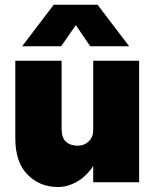

<svg xmlns="http://www.w3.org/2000/svg" viewBox="-20 -750 636 790"><path d="M201 -730.5H381.5L511.5 -559.5H351.5L292 -646.5L231.5 -559.5H71ZM233.5 -219.5Q233.5 -183 251.5 -166.8Q269.5 -150.5 300 -150.5Q327 -150.5 345.2 -168.5Q363.5 -186.5 363.5 -214V-500H552.5V0H363.5V-67Q336.5 -25.5 297.5 -3Q258.5 19.5 219 19.5Q143 19.5 93 -31.8Q43 -83 43 -179.5V-500H233.5Z"/></svg>

Font: Overused Grotesk Black
Style: Regular
Weight: 900
Version: Version 0.004